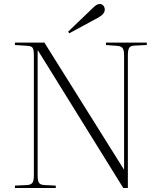

<svg xmlns="http://www.w3.org/2000/svg" viewBox="-20 -944 807 964"><path d="M55 0V-12L116 -15Q135 -16 142.5 -26Q150 -36 150 -62V-668Q150 -694 144 -703.5Q138 -713 117 -714L55 -718V-730H203L602 -93H603V-667Q603 -693 595 -703Q587 -713 565 -714L512 -718V-730H717V-718L654 -715Q635 -714 628.5 -703.5Q622 -693 622 -666V0H599L171 -690H169V-62Q169 -36 176 -26Q183 -16 202 -15L260 -12V0ZM328 -777 322 -785 444 -902Q458 -916 466 -920Q474 -924 481 -924Q492 -924 499 -915.5Q506 -907 506 -896Q506 -874 474 -856Z"/></svg>

Font: Literata 72pt ExtraLight
Style: Regular
Weight: 200
Designer: Latin by Veronika Burian and Jose Scaglione. Greek by Irene Vlachou. Cyrillic by Vera Evstafieva.
Foundry: TypeTogether
Version: Version 3.002